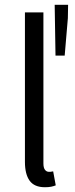

<svg xmlns="http://www.w3.org/2000/svg" viewBox="-20 -765 312 797"><path d="M166.5 12.2Q122.6 12.2 103 -14.9Q83.5 -42 83.5 -92.8V-713.4H160.2V-86.9Q160.2 -68.4 166.7 -60.1Q173.3 -51.8 182.6 -51.8Q186.5 -51.8 190.2 -52Q193.8 -52.2 200.7 -53.7L211.4 4.4Q203.1 7.8 192.6 10Q182.1 12.2 166.5 12.2ZM210.4 -534.2 207 -745.1H262.7L261.7 -689.5L248.5 -534.2Z"/></svg>

Font: Varta Light
Style: Regular
Weight: 400
Version: Version 1.004